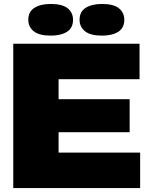

<svg xmlns="http://www.w3.org/2000/svg" viewBox="-20 -950 750 970"><path d="M47 0V-729H685V-550H231L276 -595V-134L231 -179H688V0ZM231 -282V-449H635V-282ZM495 -770Q437 -770 409.5 -792Q382 -814 382 -850Q382 -891 413 -910.5Q444 -930 495 -930Q554 -930 581 -908Q608 -886 608 -850Q608 -809 577.5 -789.5Q547 -770 495 -770ZM236 -770Q178 -770 150.5 -792Q123 -814 123 -850Q123 -891 154 -910.5Q185 -930 236 -930Q295 -930 322 -908Q349 -886 349 -850Q349 -809 318.5 -789.5Q288 -770 236 -770Z"/></svg>

Font: Mona Sans Expanded Black
Style: Regular
Weight: 900
Width: 7
Designer: Deni Anggara
Foundry: GitHub
Version: Version 2.000